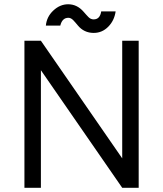

<svg xmlns="http://www.w3.org/2000/svg" viewBox="-20 -894 776 914"><path d="M426 -737.3Q466.2 -737.3 495.2 -766.7Q524.2 -795.8 530.5 -839.8H461.8Q456 -801.7 425.8 -801.7Q411.7 -801.7 401 -812.7Q396 -817.7 390.2 -824.2Q384.3 -830.7 378.3 -837.7Q347.2 -873.7 304.5 -873.7Q265.5 -873.7 233.5 -843.5Q202.3 -814.2 198.3 -772H267Q276 -809.3 305.5 -809.3Q317.3 -809.3 328.3 -798.3Q333.3 -793.3 338.8 -786.8Q344.2 -780.3 350.2 -773.3Q379.8 -737.3 426 -737.3ZM96.3 -700V0H174.7V-559.8L561.8 0H640.2V-700H561.8V-140.2L174.7 -700Z"/></svg>

Font: Unageo Variable
Style: Regular
Weight: 300
Designer: Richard Sepsi
Foundry: Richard Sepsi
Version: Version 2.200